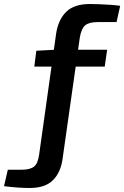

<svg xmlns="http://www.w3.org/2000/svg" viewBox="-133 -739 619 957"><path d="M315 -719Q333 -719 361 -718Q389 -717 417.5 -715Q446 -713 466 -710L448 -629H355Q312 -629 292.5 -613.5Q273 -598 265 -553L179 52Q170 120 131 159Q92 198 15 198Q-10 198 -41.5 196Q-73 194 -113 189L-94 107H-26Q17 107 36.5 91.5Q56 76 62 32L147 -573Q158 -642 197.5 -680.5Q237 -719 315 -719ZM401 -491 389 -407H38L48 -486L139 -491Z"/></svg>

Font: Exo 2 SemiBold
Style: Italic
Weight: 600
Italic angle: -8°
Designer: Natanael Gama
Foundry: Natanael Gama
Version: Version 2.010